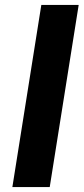

<svg xmlns="http://www.w3.org/2000/svg" viewBox="-20 -756 338 776"><path d="M30 0 147 -736H298L181 0Z"/></svg>

Font: Mulish ExtraBold
Style: Italic
Weight: 800
Italic angle: -9°
Designer: Vernon Adams
Foundry: Vernon Adams
Version: Version 3.603; ttfautohint (v1.8.3)